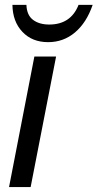

<svg xmlns="http://www.w3.org/2000/svg" viewBox="-20 -757 395 777"><path d="M16.6 0 119.1 -528.3H207L104 0ZM174.8 -586.4Q109.9 -586.4 70.6 -628.2Q31.2 -669.9 30.3 -737.3H86.9Q88.4 -695.8 113.5 -676.8Q138.7 -657.7 179.2 -657.7Q266.6 -657.7 297.9 -737.3H355Q330.1 -665 283.4 -625.7Q236.8 -586.4 174.8 -586.4Z"/></svg>

Font: Liberation Sans
Style: Italic
Weight: 400
Italic angle: -12°
Designer: Steve Matteson
Foundry: Ascender Corporation
Version: Version 2.1.5